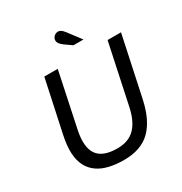

<svg xmlns="http://www.w3.org/2000/svg" viewBox="-199 -1007 1101 1164"><g transform="rotate(-30 351.5 -425.5)"><path d="M333 12Q278 12 232 1.5Q186 -9 152 -32.5Q118 -56 98.5 -93Q79 -130 76 -182Q73 -234 88 -304L166 -668H260L179 -284Q157 -176 194 -122.5Q231 -69 334 -69Q412 -69 457 -115Q502 -161 521 -254L609 -668H703L614 -251Q586 -119 519.5 -53.5Q453 12 333 12ZM414 -744 364 -779Q347 -792 340 -802Q333 -812 333 -824Q333 -840 345.5 -851.5Q358 -863 374 -863Q383 -863 393 -857Q403 -851 416 -834L484 -744Z"/></g></svg>

Font: Atkinson Hyperlegible Next
Style: Italic
Weight: 400
Italic angle: -12°
Designer: Elliott Scott, Megan Eiswerth, Linus Boman, Theodore Petrosky, Letters from Sweden
Foundry: Applied Design Works, Letters from Sweden
Version: Version 2.001